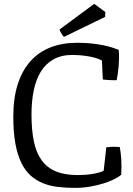

<svg xmlns="http://www.w3.org/2000/svg" viewBox="-20 -938 672 973"><path d="M304.2 -751Q299.3 -755.4 293 -765.4Q286.6 -775.4 281.2 -788.1L457.5 -918.5L513.7 -877L512.7 -852.5ZM47.4 -346.2Q47.4 -440.4 69.8 -510.7Q92.3 -581.1 134.3 -627.9Q176.3 -674.8 236.1 -698Q295.9 -721.2 371.1 -721.2Q410.2 -721.2 442.9 -717.8Q475.6 -714.4 502 -709Q528.3 -703.6 548.3 -697.3Q568.4 -690.9 581.5 -685.5Q583.5 -664.6 583.3 -643.6Q583 -622.6 581.3 -602.5Q579.6 -582.5 576.9 -564.5Q574.2 -546.4 571.3 -531.7Q561 -531.7 552.5 -531.7Q543.9 -531.7 535.9 -532.2Q527.8 -532.7 519.5 -533.2Q511.2 -533.7 501 -535.2L496.6 -630.9Q484.9 -638.2 466.1 -643.8Q447.3 -649.4 426.5 -652.8Q405.8 -656.2 385 -658Q364.3 -659.7 348.1 -659.7Q291.5 -659.7 252 -637.7Q212.4 -615.7 187.5 -575.9Q162.6 -536.1 151.1 -480.5Q139.6 -424.8 139.6 -357.9Q139.6 -280.3 151.4 -222.7Q163.1 -165 190.4 -126.7Q217.8 -88.4 262.7 -69.6Q307.6 -50.8 374 -50.8Q392.6 -50.8 412.1 -52.2Q431.6 -53.7 449.5 -56.6Q467.3 -59.6 481.9 -63.7Q496.6 -67.9 505.4 -72.8L518.6 -191.4Q528.8 -192.9 537.1 -193.4Q545.4 -193.8 553.2 -194.1Q561 -194.3 569.1 -193.8Q577.1 -193.4 586.9 -192.9Q592.3 -166 594.5 -130.9Q596.7 -95.7 594.2 -52.7Q582 -41.5 558.6 -29.8Q535.2 -18.1 503.9 -8.3Q472.7 1.5 435.8 7.8Q398.9 14.2 359.9 14.2Q314.5 14.2 273.4 9.3Q232.4 4.4 197.8 -9.5Q163.1 -23.4 135.3 -48.3Q107.4 -73.2 87.9 -113.3Q68.4 -153.3 57.9 -210.4Q47.4 -267.6 47.4 -346.2Z"/></svg>

Font: Fjord
Style: One
Weight: 400
Designer: Viktoriya Grabowska
Foundry: Viktoriya Grabowska
Version: Version 1.002